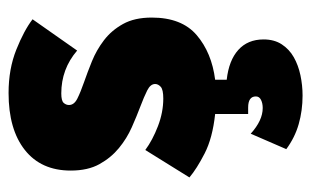

<svg xmlns="http://www.w3.org/2000/svg" viewBox="-159 -358 726 448"><g transform="rotate(-90 204.0 -134.0)"><path d="M205 209Q170 209 138.5 200Q107 191 80 171L116 88Q147 116 176 116Q187 116 195 112Q203 108 203 100Q203 82 177 82H162V5Q106 -1 70 -19.5Q34 -38 14 -55L78 -158Q101 -141 133.5 -128.5Q166 -116 198 -116Q219 -116 225.5 -122Q232 -128 232 -135Q232 -146 217 -153.5Q202 -161 179.5 -169.5Q157 -178 131 -189.5Q105 -201 82.5 -219.5Q60 -238 45 -265Q30 -292 30 -332Q30 -401 78 -439Q126 -477 211 -477Q267 -477 312 -459Q357 -441 383 -421L310 -317Q267 -354 210 -354Q193 -354 188 -348.5Q183 -343 183 -336Q183 -324 198 -316.5Q213 -309 236 -301Q259 -293 285 -282.5Q311 -272 334 -254.5Q357 -237 372 -210Q387 -183 387 -143Q387 -73 346 -38Q305 -3 242 5V32Q287 37 311.5 59Q336 81 336 118Q336 143 324.5 160.5Q313 178 294.5 188.5Q276 199 252.5 204Q229 209 205 209Z"/></g></svg>

Font: Tilda Sans Black
Style: Regular
Weight: 900
Designer: ParaType Ltd
Foundry: ParaType Ltd
Version: Version 1.009